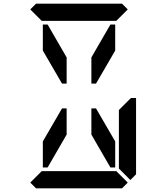

<svg xmlns="http://www.w3.org/2000/svg" viewBox="-20 -1020 856 1040"><path d="M144 -969 175 -1000H641L672 -969L610 -907H590H454H362H226H206ZM685 -485 690 -489H717V-76L686 -45L624 -107V-113V-218V-424ZM672 -31 641 0H175L144 -31L206 -93H226H362H454H590H610ZM341 -567H316L212 -746V-887H238L341 -709ZM578 -887H604V-746L500 -567H475V-709ZM341 -291 238 -113H212V-254L316 -433H341ZM475 -433H500L604 -254V-113H578L475 -291Z"/></svg>

Font: DSEG14 Classic
Style: Regular
Weight: 400
Designer: Keshikan(Twitter:@keshinomi_88pro)
Version: Version 0.46